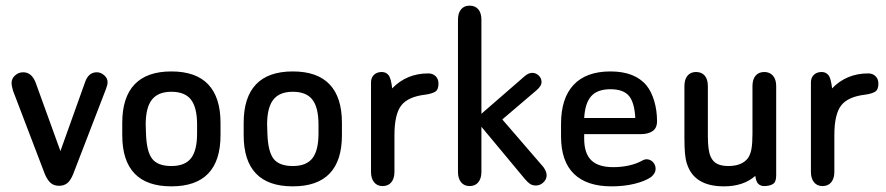

<svg xmlns="http://www.w3.org/2000/svg" viewBox="-20 -650 3138 680"><path d="M194 -115 106 -358Q92 -394 62 -394Q46 -394 33.5 -383Q21 -372 21 -356Q21 -350 22.5 -343.5Q24 -337 26 -329L139 -33Q148 -12 159.5 -2Q171 8 189 8Q207 8 218.5 -1.5Q230 -11 239 -33L355 -334Q361 -349 361 -359Q361 -373 349 -383.5Q337 -394 323 -394Q294 -394 282 -361Z M413 -215V-171Q413 -81 456.5 -35.5Q500 10 587 10Q674 10 717.5 -35.5Q761 -81 761 -171V-215Q761 -305 717.5 -351Q674 -397 587 -397Q500 -397 456.5 -351Q413 -305 413 -215ZM678 -209V-177Q678 -117 656.5 -89.5Q635 -62 587 -62Q539 -62 519 -87.5Q499 -113 497 -178L496 -209Q496 -269 518 -297Q540 -325 587 -325Q635 -325 656.5 -297Q678 -269 678 -209Z M843 -215V-171Q843 -81 886.5 -35.5Q930 10 1017 10Q1104 10 1147.5 -35.5Q1191 -81 1191 -171V-215Q1191 -305 1147.5 -351Q1104 -397 1017 -397Q930 -397 886.5 -351Q843 -305 843 -215ZM1108 -209V-177Q1108 -117 1086.5 -89.5Q1065 -62 1017 -62Q969 -62 949 -87.5Q929 -113 927 -178L926 -209Q926 -269 948 -297Q970 -325 1017 -325Q1065 -325 1086.5 -297Q1108 -269 1108 -209Z M1369 -337Q1365 -373 1356 -384Q1347 -395 1332 -395Q1315 -395 1304.5 -385Q1294 -375 1294 -358V-41Q1294 -18 1305 -4.5Q1316 9 1335 9Q1355 9 1366 -4.5Q1377 -18 1377 -41V-171Q1377 -246 1401.5 -277Q1426 -308 1488 -315Q1509 -318 1521 -325Q1533 -332 1533 -354Q1533 -370 1523 -380Q1513 -390 1497 -390Q1420 -390 1369 -337Z M1685 -247V-580Q1685 -604 1674 -617Q1663 -630 1643 -630Q1624 -630 1613 -617Q1602 -604 1602 -580V-41Q1602 -18 1613 -4.5Q1624 9 1643 9Q1663 9 1674 -4.5Q1685 -18 1685 -41V-201L1839 -16Q1849 -4 1857.5 1.5Q1866 7 1878 7Q1893 7 1904.5 -4Q1916 -15 1916 -29Q1916 -43 1904 -59L1759 -227L1881 -331Q1898 -346 1898 -359Q1898 -373 1888 -382.5Q1878 -392 1865 -392Q1852 -392 1838 -380Z M2049 -175H2251Q2275 -175 2291 -185.5Q2307 -196 2307 -221Q2307 -259 2297 -292.5Q2287 -326 2270 -347Q2229 -397 2142 -397Q2056 -397 2011.5 -349.5Q1967 -302 1967 -211V-167Q1967 -79 2012.5 -34.5Q2058 10 2146 10Q2190 10 2227 1Q2264 -8 2286 -23Q2294 -30 2298 -37Q2302 -44 2302 -52Q2302 -66 2292.5 -76Q2283 -86 2269 -86Q2264 -86 2256 -82Q2235 -70 2208 -64Q2181 -58 2152 -58Q2099 -58 2074 -82.5Q2049 -107 2049 -159ZM2230 -232H2049Q2052 -285 2074 -309.5Q2096 -334 2142 -334Q2187 -334 2207 -311Q2227 -288 2230 -232Z M2655 -27Q2658 -5 2666.5 2Q2675 9 2686 9Q2705 9 2717 2Q2729 -5 2729 -28V-345Q2729 -369 2717.5 -382Q2706 -395 2687 -395Q2667 -395 2656 -382Q2645 -369 2645 -345V-177Q2645 -143 2641.5 -123Q2638 -103 2629 -90Q2608 -62 2559 -62Q2536 -62 2520.5 -69.5Q2505 -77 2497 -95Q2487 -116 2487 -168V-345Q2487 -369 2476 -382Q2465 -395 2445 -395Q2426 -395 2415 -382Q2404 -369 2404 -345V-161Q2404 -128 2406 -106Q2408 -84 2413 -70Q2438 10 2544 10Q2613 10 2655 -27Z M2927 -337Q2923 -373 2914 -384Q2905 -395 2890 -395Q2873 -395 2862.5 -385Q2852 -375 2852 -358V-41Q2852 -18 2863 -4.5Q2874 9 2893 9Q2913 9 2924 -4.5Q2935 -18 2935 -41V-171Q2935 -246 2959.5 -277Q2984 -308 3046 -315Q3067 -318 3079 -325Q3091 -332 3091 -354Q3091 -370 3081 -380Q3071 -390 3055 -390Q2978 -390 2927 -337Z"/></svg>

Font: Beiruti Medium
Style: Regular
Weight: 500
Designer: Arlette Boutros
Foundry: Boutros
Version: Version 1.41